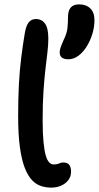

<svg xmlns="http://www.w3.org/2000/svg" viewBox="-20 -847 452 878"><path d="M214 11Q192 11 170 4.5Q148 -2 129 -20.5Q110 -39 95 -75Q80 -111 71.5 -170Q63 -229 63 -317Q63 -398 66.5 -462.5Q70 -527 77 -583Q84 -639 93 -693Q99 -730 111.5 -745Q124 -760 144 -760Q171 -760 186 -739Q201 -718 201 -671Q201 -642 197 -608.5Q193 -575 188 -532.5Q183 -490 179 -432.5Q175 -375 175 -297Q175 -236 179 -196.5Q183 -157 189.5 -135Q196 -113 205.5 -104Q215 -95 225 -95Q237 -95 244.5 -97.5Q252 -100 257 -102Q262 -104 268 -104Q290 -104 297.5 -92Q305 -80 305 -62Q305 -40 292.5 -23.5Q280 -7 259.5 2Q239 11 214 11ZM293 -576Q253 -576 253 -607Q253 -617 256.5 -628Q260 -639 270 -662Q286 -694 288.5 -719Q291 -744 291 -770Q291 -797 303 -812Q315 -827 342 -827Q374 -827 393 -808.5Q412 -790 412 -754Q412 -724 402.5 -692.5Q393 -661 376.5 -634.5Q360 -608 338.5 -592Q317 -576 293 -576Z"/></svg>

Font: Shantell Sans Medium
Style: Regular
Weight: 500
Designer: Stephen Nixon, Anya Danilova, Shantell Martin
Foundry: Arrow Type
Version: Version 1.011;[c5ecc13dd]